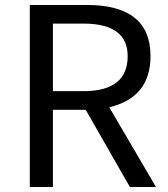

<svg xmlns="http://www.w3.org/2000/svg" viewBox="-20 -753 675 773"><path d="M193 -386H316Q494 -386 494 -527Q494 -658 316 -658H193ZM503 0 325 -311H193V0H100V-733H330Q586 -733 586 -527Q586 -361 420 -321L608 0Z"/></svg>

Font: 思源黑体R
Style: Regular
Weight: 400
Designer: Ryoko NISHIZUKA  (kana & ideographs); Paul D. Hunt (Latin, Greek & Cyrillic); Wenlong ZHANG  (bopomofo); Sandoll Communi
Foundry: Adobe Systems Incorporated
Version: Version 1.00 June 24, 2014, initial release